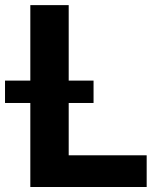

<svg xmlns="http://www.w3.org/2000/svg" viewBox="-58 -748 646 768"><path d="M63.3 0V-727.5H216.8V-126.8H528.7V0ZM-37.9 -336.1V-425.6H316.2V-336.1Z"/></svg>

Font: GitLab Sans
Style: Regular
Weight: 400
Designer: Rasmus Andersson
Foundry: Modifications by GitLab B.V., manufactured by rsms
Version: Version 4.000;git-c8fb6b7